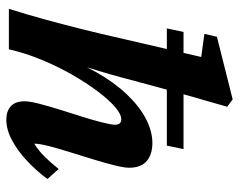

<svg xmlns="http://www.w3.org/2000/svg" viewBox="-92 -629 728 584"><g transform="rotate(90 272.0 -337.0)"><path d="M214.8 -339.8Q206.1 -307.6 196.3 -275.4Q186.5 -243.2 176.3 -210.9Q166 -178.7 154.3 -144.5H147.5Q168.9 -211.9 199.7 -266.1Q230.5 -320.3 266.6 -358.4Q302.7 -396.5 340.8 -416.5Q378.9 -436.5 415 -436.5Q449.2 -436.5 469.7 -419.4Q490.2 -402.3 490.2 -365.2Q490.2 -350.6 482.9 -321.3Q475.6 -292 464.8 -256.8Q454.1 -221.7 442.9 -186Q431.6 -150.4 424.3 -121.6Q417 -92.8 417 -77.1Q436.5 -88.9 455.6 -107.9Q474.6 -127 494.1 -151.4L524.4 -117.2Q500 -84 469.2 -55.2Q438.5 -26.4 406.2 -9.3Q374 7.8 343.8 7.8Q318.4 7.8 303.2 -5.9Q288.1 -19.5 288.1 -47.9Q288.1 -63.5 295.4 -91.8Q302.7 -120.1 313.5 -154.8Q324.2 -189.5 335 -223.1Q345.7 -256.8 352.5 -284.2Q359.4 -311.5 359.4 -323.2Q359.4 -341.8 342.8 -341.8Q327.1 -341.8 305.2 -322.8Q283.2 -303.7 257.8 -270Q232.4 -236.3 207.5 -192.9Q182.6 -149.4 162.1 -100.1Q141.6 -50.8 129.9 0H6.8Q24.4 -55.7 39.1 -109.4Q53.7 -163.1 68.4 -221.2Q83 -279.3 98.6 -348.6L153.3 -585L83 -594.7L91.8 -632.8L282.2 -680.7L304.7 -664.1Q293.9 -625 283.2 -588.9Q272.5 -552.7 263.2 -518.1Q253.9 -483.4 244.1 -449.2ZM66.4 -480.5 77.1 -531.2H433.6L422.9 -480.5Z"/></g></svg>

Font: Crimson Pro
Style: Bold Italic
Weight: 700
Italic angle: -12°
Designer: Jacques Le Bailly
Foundry: Baron von Fonthausen
Version: Version 1.003